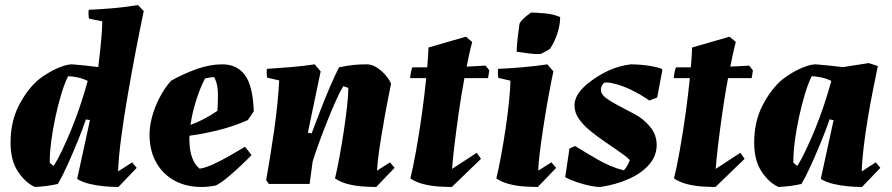

<svg xmlns="http://www.w3.org/2000/svg" viewBox="-20 -732 3549 764"><path d="M119 12Q82 -4 52 -48.5Q22 -93 22 -164Q22 -248 55 -312Q88 -376 132 -414Q149 -428 173.5 -442.5Q198 -457 223.5 -466.5Q249 -476 267 -476Q319 -472 371 -465Q378 -523 382.5 -571Q387 -619 387 -647L334 -658Q331 -675 333 -693Q380 -695 431.5 -699.5Q483 -704 529 -712L552 -688Q536 -612 519.5 -525.5Q503 -439 488 -352Q473 -265 462.5 -186.5Q452 -108 450 -50L506 -86L524 -64L451 12Q428 12 397.5 9.5Q367 7 337.5 0Q308 -7 287 -20L338 -254L322 -257Q308 -216 288.5 -168.5Q269 -121 249 -76.5Q229 -32 210 0Q188 5 165 8Q142 11 119 12ZM194 -72Q208 -94 226.5 -132.5Q245 -171 264.5 -218.5Q284 -266 300.5 -316Q317 -366 329 -410Q311 -419 291 -423.5Q271 -428 251 -429Q237 -401 224 -358Q211 -315 200.5 -266Q190 -217 184 -171.5Q178 -126 178 -93V-85Q184 -78 194 -72Z M782 12Q722 12 676 -12.5Q630 -37 603.5 -82Q577 -127 575 -189Q574 -225 584.5 -265Q595 -305 615 -343.5Q635 -382 661 -411Q709 -438 762 -457Q815 -476 864 -476Q923 -476 954.5 -433.5Q986 -391 990 -289L966 -254Q909 -229 848.5 -214Q788 -199 734 -192Q733 -177 734 -164Q735 -132 744.5 -105Q754 -78 774 -61Q794 -63 826.5 -77.5Q859 -92 893.5 -112Q928 -132 955 -148L981 -115Q966 -99 940.5 -75Q915 -51 888 -28Q861 -5 839 6Q824 9 809.5 10.5Q795 12 782 12ZM796 -420Q777 -384 761 -334Q745 -284 738 -235Q791 -254 845 -291Q849 -351 846 -378.5Q843 -406 832 -425Q824 -425 814 -423.5Q804 -422 796 -420Z M1477 12Q1454 12 1424 10Q1394 8 1364.5 0.5Q1335 -7 1313 -22Q1322 -59 1331 -108.5Q1340 -158 1348 -210.5Q1356 -263 1361 -308.5Q1366 -354 1366 -382Q1357 -386 1346 -389Q1334 -370 1317.5 -333.5Q1301 -297 1283.5 -253Q1266 -209 1250 -165.5Q1234 -122 1224 -89L1212 0H1050L1039 -15Q1046 -55 1054.5 -106.5Q1063 -158 1071 -214Q1079 -270 1084 -321.5Q1089 -373 1091 -412L1043 -423Q1040 -440 1042 -458Q1089 -461 1137.5 -465Q1186 -469 1232 -476L1256 -448L1205 -204L1220 -201Q1235 -241 1254 -290.5Q1273 -340 1293 -386.5Q1313 -433 1329 -464Q1361 -471 1386 -473.5Q1411 -476 1440 -476Q1460 -476 1480 -463Q1500 -450 1515 -432Q1530 -414 1536 -399Q1528 -359 1519.5 -315Q1511 -271 1504 -228Q1496 -183 1489.5 -139Q1483 -95 1480 -53L1532 -86L1550 -64Z M1778 12Q1755 12 1724.5 10Q1694 8 1664.5 0.5Q1635 -7 1613 -22Q1624 -67 1636 -134Q1648 -201 1658.5 -276Q1669 -351 1676 -421H1612Q1613 -434 1615.5 -446Q1618 -458 1621 -464Q1633 -464 1648 -464Q1663 -464 1680 -464Q1684 -509 1685 -543L1834 -586L1859 -565Q1853 -543 1847.5 -518Q1842 -493 1837 -467Q1859 -468 1878.5 -469Q1898 -470 1912 -471L1927 -452L1922 -421H1828Q1815 -352 1805 -281Q1795 -210 1788 -151.5Q1781 -93 1779 -60L1877 -124L1894 -100Z M2011 -411 1963 -422Q1960 -440 1962 -458Q2009 -460 2061 -464.5Q2113 -469 2158 -476L2182 -448Q2173 -406 2162.5 -348.5Q2152 -291 2143 -232.5Q2134 -174 2128 -126Q2122 -78 2122 -53L2174 -86L2193 -64L2120 12Q2096 12 2066 10Q2036 8 2006.5 0.5Q1977 -7 1955 -22Q1964 -59 1974 -113Q1984 -167 1992.5 -225Q2001 -283 2006 -333Q2011 -383 2011 -411ZM2036 -526Q2036 -540 2038 -562.5Q2040 -585 2043 -605.5Q2046 -626 2047 -636Q2049 -644 2059 -654Q2069 -664 2079.5 -672Q2090 -680 2093 -682Q2111 -682 2146.5 -679Q2182 -676 2209 -664Q2209 -633 2197.5 -598Q2186 -563 2168 -537Q2160 -532 2150.5 -527Q2141 -522 2131 -517Q2107 -516 2083.5 -519.5Q2060 -523 2036 -526Z M2369 12Q2350 12 2324.5 6.5Q2299 1 2273 -8Q2247 -17 2229 -27L2246 -141L2268 -151Q2312 -124 2360.5 -96Q2409 -68 2462 -54Q2470 -62 2476.5 -73.5Q2483 -85 2486 -95Q2478 -104 2467 -112Q2456 -120 2445 -128Q2418 -147 2387 -168Q2356 -189 2328.5 -211.5Q2301 -234 2283.5 -259Q2266 -284 2266 -313Q2266 -356 2318 -399Q2358 -431 2400 -450.5Q2442 -470 2490 -476Q2508 -476 2532 -474Q2556 -472 2579 -467.5Q2602 -463 2615 -457V-450L2595 -344L2564 -332Q2528 -357 2492.5 -374Q2457 -391 2428 -398Q2400 -406 2384 -403Q2371 -390 2371 -375Q2371 -357 2392 -341.5Q2413 -326 2443.5 -310.5Q2474 -295 2505 -278Q2540 -260 2566.5 -228Q2593 -196 2593 -155Q2593 -111 2562.5 -76.5Q2532 -42 2481 -19.5Q2430 3 2369 12Z M2827 12Q2804 12 2773.5 10Q2743 8 2713.5 0.5Q2684 -7 2662 -22Q2673 -67 2685 -134Q2697 -201 2707.5 -276Q2718 -351 2725 -421H2661Q2662 -434 2664.5 -446Q2667 -458 2670 -464Q2682 -464 2697 -464Q2712 -464 2729 -464Q2733 -509 2734 -543L2883 -586L2908 -565Q2902 -543 2896.5 -518Q2891 -493 2886 -467Q2908 -468 2927.5 -469Q2947 -470 2961 -471L2976 -452L2971 -421H2877Q2864 -352 2854 -281Q2844 -210 2837 -151.5Q2830 -93 2828 -60L2926 -124L2943 -100Z M3078 12Q3041 -4 3011 -48.5Q2981 -93 2981 -164Q2981 -248 3014 -312Q3047 -376 3091 -414Q3108 -428 3132.5 -442.5Q3157 -457 3182.5 -466.5Q3208 -476 3226 -476Q3253 -474 3280 -471Q3307 -468 3334 -465L3437 -481L3473 -469Q3464 -425 3453 -370Q3442 -315 3432.5 -257Q3423 -199 3416.5 -145Q3410 -91 3409 -50L3465 -86L3483 -64L3410 12Q3387 12 3356.5 9.5Q3326 7 3296.5 0Q3267 -7 3246 -20L3297 -254L3281 -257Q3267 -216 3247.5 -168.5Q3228 -121 3208 -76.5Q3188 -32 3169 0Q3147 5 3124 8Q3101 11 3078 12ZM3153 -72Q3167 -94 3185.5 -132.5Q3204 -171 3223.5 -218.5Q3243 -266 3259.5 -316Q3276 -366 3288 -410Q3270 -419 3250 -423.5Q3230 -428 3210 -429Q3196 -401 3183 -358Q3170 -315 3159.5 -266.5Q3149 -218 3143 -172.5Q3137 -127 3137 -93V-85Q3143 -78 3153 -72Z"/></svg>

Font: Albura ExtraBold
Style: Italic
Weight: 758
Italic angle: -7°
Designer: Mercedes Jáuregui
Foundry: Omnibus-Type Team
Version: Version 1.000; ttfautohint (v1.8.3)